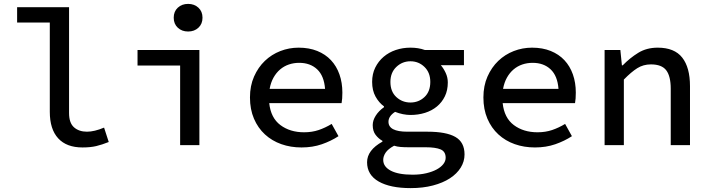

<svg xmlns="http://www.w3.org/2000/svg" viewBox="-20 -746 3640 987"><path d="M404 12Q322 12 279 -35Q236 -82 236 -171V-630H68V-709H335V-165Q335 -114 360.5 -91.5Q386 -69 427 -69Q465 -69 515 -90L539 -16Q504 -2 474.5 5Q445 12 404 12Z M906 0V-409H687V-489H1005V0ZM947 -584Q915 -584 894 -603.5Q873 -623 873 -655Q873 -687 894 -706.5Q915 -726 947 -726Q979 -726 1000 -706.5Q1021 -687 1021 -655Q1021 -623 1000 -603.5Q979 -584 947 -584Z M1530 12Q1474 12 1426 -5Q1378 -22 1342 -55Q1306 -88 1285.5 -136Q1265 -184 1265 -245Q1265 -305 1286 -352.5Q1307 -400 1341.5 -433Q1376 -466 1421 -483.5Q1466 -501 1515 -501Q1569 -501 1611 -484Q1653 -467 1681.5 -436.5Q1710 -406 1725 -363.5Q1740 -321 1740 -270Q1740 -254 1739 -240Q1738 -226 1736 -216H1364Q1372 -140 1421.5 -103Q1471 -66 1543 -66Q1584 -66 1618 -77.5Q1652 -89 1685 -109L1720 -46Q1682 -21 1634.5 -4.5Q1587 12 1530 12ZM1518 -423Q1490 -423 1465 -414.5Q1440 -406 1420 -389Q1400 -372 1386 -347Q1372 -322 1366 -289H1651Q1646 -356 1610.5 -389.5Q1575 -423 1518 -423Z M2091 221Q1986 221 1926.5 187Q1867 153 1867 88Q1867 26 1946 -18V-22Q1926 -33 1911 -52.5Q1896 -72 1896 -103Q1896 -127 1911.5 -151.5Q1927 -176 1954 -195V-199Q1928 -218 1910.5 -249.5Q1893 -281 1893 -325Q1893 -366 1909 -398.5Q1925 -431 1952 -454Q1979 -477 2014.5 -489Q2050 -501 2090 -501Q2131 -501 2164 -489H2365V-411H2246Q2260 -395 2271 -371.5Q2282 -348 2282 -322Q2282 -282 2267 -251Q2252 -220 2226 -198.5Q2200 -177 2165 -166Q2130 -155 2090 -155Q2072 -155 2051.5 -159Q2031 -163 2011 -171Q1977 -149 1977 -120Q1977 -69 2074 -69H2178Q2274 -69 2321 -42Q2368 -15 2368 48Q2368 84 2348.5 115.5Q2329 147 2293 170.5Q2257 194 2205.5 207.5Q2154 221 2091 221ZM2090 -219Q2132 -219 2162 -247Q2192 -275 2192 -325Q2192 -373 2162 -402Q2132 -431 2090 -431Q2048 -431 2017.5 -402Q1987 -373 1987 -325Q1987 -275 2017.5 -247Q2048 -219 2090 -219ZM2101 152Q2140 152 2171.5 144.5Q2203 137 2225 125Q2247 113 2259 97.5Q2271 82 2271 65Q2271 33 2245 22Q2219 11 2167 11H2080Q2057 11 2039 9.5Q2021 8 2006 3Q1975 20 1962.5 38.5Q1950 57 1950 76Q1950 111 1989 131.5Q2028 152 2101 152Z M2730 12Q2674 12 2626 -5Q2578 -22 2542 -55Q2506 -88 2485.5 -136Q2465 -184 2465 -245Q2465 -305 2486 -352.5Q2507 -400 2541.5 -433Q2576 -466 2621 -483.5Q2666 -501 2715 -501Q2769 -501 2811 -484Q2853 -467 2881.5 -436.5Q2910 -406 2925 -363.5Q2940 -321 2940 -270Q2940 -254 2939 -240Q2938 -226 2936 -216H2564Q2572 -140 2621.5 -103Q2671 -66 2743 -66Q2784 -66 2818 -77.5Q2852 -89 2885 -109L2920 -46Q2882 -21 2834.5 -4.5Q2787 12 2730 12ZM2718 -423Q2690 -423 2665 -414.5Q2640 -406 2620 -389Q2600 -372 2586 -347Q2572 -322 2566 -289H2851Q2846 -356 2810.5 -389.5Q2775 -423 2718 -423Z M3088 0V-489H3169L3177 -410H3181Q3218 -448 3261 -474.5Q3304 -501 3361 -501Q3447 -501 3487 -450Q3527 -399 3527 -303V0H3428V-290Q3428 -354 3405 -384.5Q3382 -415 3326 -415Q3287 -415 3256 -395.5Q3225 -376 3187 -337V0Z"/></svg>

Font: Source Code Pro Medium
Style: Regular
Weight: 500
Monospace: yes
Designer: Paul D. Hunt, Teo Tuominen
Foundry: Adobe Systems Incorporated
Version: Version 2.030;PS 1.000;hotconv 16.6.51;makeotf.lib2.5.65220